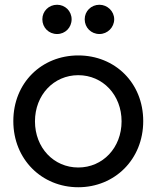

<svg xmlns="http://www.w3.org/2000/svg" viewBox="-20 -775 658 807"><path d="M220 -632C185 -632 158 -659 158 -694C158 -728 185 -755 220 -755C254 -755 281 -728 281 -694C281 -659 254 -632 220 -632ZM398 -632C363 -632 336 -659 336 -694C336 -728 363 -755 398 -755C431 -755 460 -728 460 -694C460 -660 432 -632 398 -632ZM309 12C156 12 36 -105 36 -266C36 -427 155 -542 309 -542C463 -542 582 -427 582 -266C582 -105 462 12 309 12ZM309 -71C412 -71 491 -154 491 -265C491 -376 412 -459 309 -459C206 -459 127 -376 127 -265C127 -154 206 -71 309 -71Z"/></svg>

Font: Preevio_Regular
Style: Regular
Weight: 500
Designer: Gumpita Rahayu
Foundry: Tokotype Studio
Version: ""